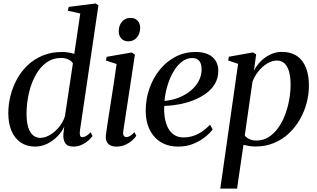

<svg xmlns="http://www.w3.org/2000/svg" viewBox="-20 -837 1832 1110"><path d="M442 -81Q440 -63.5 442.8 -53.8Q445.5 -44 456 -44Q466 -44 478 -50.8Q490 -57.5 504 -72L515 -51Q507 -39 491 -24.8Q475 -10.5 453 0Q431 10.5 403.5 10.5Q370.5 10.5 357.2 -9.5Q344 -29.5 346.5 -62.5L351.5 -105Q338 -75 312.2 -48.8Q286.5 -22.5 253 -6Q219.5 10.5 183 10.5Q135 10.5 100.2 -13Q65.5 -36.5 46.8 -79.8Q28 -123 28 -183Q28 -233.5 40.8 -284Q53.5 -334.5 78.5 -380Q103.5 -425.5 141 -460.8Q178.5 -496 227.8 -516.2Q277 -536.5 338.5 -536.5Q357.5 -536.5 376.2 -533.5Q395 -530.5 409.5 -525.5L444 -759L372 -775L377 -797L533 -817L549 -806ZM401.5 -471Q394.5 -483.5 376.2 -492.8Q358 -502 333.5 -502Q291 -502 258.5 -482Q226 -462 202.2 -428.2Q178.5 -394.5 163.2 -352.8Q148 -311 140.8 -266.2Q133.5 -221.5 133.5 -179.5Q133.5 -132 143.2 -101Q153 -70 171 -55Q189 -40 212.5 -40Q241 -40 270 -57.5Q299 -75 322.2 -103.5Q345.5 -132 355.5 -165.5Z M653 10.5Q633.5 10.5 618.8 3.8Q604 -3 596.8 -18.5Q589.5 -34 592.5 -58.5Q594 -72 598.8 -103.2Q603.5 -134.5 610.2 -178Q617 -221.5 624.8 -271.2Q632.5 -321 640.2 -371.5Q648 -422 654 -467L592.5 -487L596.5 -508.5L741 -533.5L760 -521.5L692.5 -78Q690 -59.5 696 -52Q702 -44.5 710 -44.5Q720.5 -44.5 731 -50.5Q741.5 -56.5 757.5 -73L768 -51.5Q759.5 -39 743.2 -24.5Q727 -10 704.2 0.2Q681.5 10.5 653 10.5ZM721.5 -598Q696 -598 681 -614.8Q666 -631.5 666.5 -656Q666.5 -690.5 685.5 -712Q704.5 -733.5 734.5 -733.5Q761.5 -733.5 776 -716.8Q790.5 -700 790.5 -676.5Q790 -642 771.2 -620Q752.5 -598 721.5 -598Z M1209.5 -89Q1194.5 -68 1165.5 -44.8Q1136.5 -21.5 1097.2 -5.5Q1058 10.5 1011 10.5Q962.5 10.5 926.8 -6.2Q891 -23 867.8 -51.8Q844.5 -80.5 833.2 -118Q822 -155.5 822.5 -197.5Q822.5 -265.5 844.2 -326.8Q866 -388 904.5 -435Q943 -482 995.5 -509.2Q1048 -536.5 1110 -536.5Q1154.5 -536.5 1183.8 -522.8Q1213 -509 1227.5 -484.5Q1242 -460 1242 -428Q1242 -386 1223 -353.2Q1204 -320.5 1171.2 -296.8Q1138.5 -273 1098 -257.2Q1057.5 -241.5 1013.8 -233.5Q970 -225.5 929.5 -224.5Q927.5 -190.5 932.5 -158Q937.5 -125.5 950.5 -99.2Q963.5 -73 986 -57.8Q1008.5 -42.5 1041 -42.5Q1071 -42.5 1098 -51.5Q1125 -60.5 1149.2 -77.2Q1173.5 -94 1194.5 -116ZM1092 -501.5Q1059 -501.5 1031.5 -480.2Q1004 -459 983 -423.2Q962 -387.5 948.5 -343.2Q935 -299 931 -253.5Q966 -256.5 998 -267Q1030 -277.5 1057 -294.5Q1084 -311.5 1104 -333.5Q1124 -355.5 1134.8 -381.5Q1145.5 -407.5 1145.5 -436.5Q1145.5 -468.5 1132 -485Q1118.5 -501.5 1092 -501.5Z M1253.5 253.5 1356.5 -468 1299 -487.5 1303 -509 1442.5 -534 1461 -522.5 1448 -429Q1464.5 -460.5 1489.5 -484.8Q1514.5 -509 1545.5 -523Q1576.5 -537 1610 -537Q1662 -537 1696.8 -513.2Q1731.5 -489.5 1748.8 -445.5Q1766 -401.5 1766 -341.5Q1766 -291 1752.5 -240.8Q1739 -190.5 1713 -145.5Q1687 -100.5 1649.5 -65.2Q1612 -30 1563.2 -10Q1514.5 10 1455.5 10Q1438.5 10 1421 7.2Q1403.5 4.5 1387.5 0.5L1350.5 253.5ZM1395 -54Q1405 -41 1421.8 -32.8Q1438.5 -24.5 1462 -24.5Q1501.5 -24.5 1533 -44.5Q1564.5 -64.5 1588.5 -98Q1612.5 -131.5 1628.2 -173.5Q1644 -215.5 1652 -260.8Q1660 -306 1660 -348.5Q1660 -392.5 1651 -423.5Q1642 -454.5 1624.5 -470.8Q1607 -487 1581 -487Q1553 -487 1524.5 -469.8Q1496 -452.5 1473.5 -424.2Q1451 -396 1439.5 -363.5Z"/></svg>

Font: Merriweather 96pt
Style: Italic
Weight: 400
Italic angle: -7.8°
Version: Version 2.101